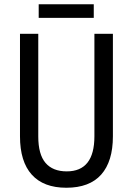

<svg xmlns="http://www.w3.org/2000/svg" viewBox="-20 -873 625 903"><path d="M511 -232Q511 -114 456 -52Q401 10 292 10Q185 10 129.5 -51.5Q74 -113 74 -232V-714H160V-231Q160 -147 194 -107Q228 -67 294 -67Q424 -67 424 -232V-714H511ZM421 -853V-789H162V-853Z"/></svg>

Font: Noto Sans Ethiopic Cond
Style: Regular
Weight: 400
Width: 3
Designer: Monotype Design Team
Foundry: Monotype Imaging Inc.
Version: Version 2.102; ttfautohint (v1.8.4.7-5d5b)